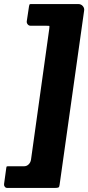

<svg xmlns="http://www.w3.org/2000/svg" viewBox="-62 -762 436 947"><path d="M-26 165Q-34 165 -38.5 159Q-43 153 -42 146L-31 66Q-30 59 -28 58.5Q-26 58 -19 58H57Q70 58 79.5 48.5Q89 39 91 25L181 -620Q183 -634 180.5 -634.5Q178 -635 166 -635H89Q80 -635 74.5 -642Q69 -649 70 -657L81 -730Q83 -740 84.5 -741Q86 -742 96 -742H324Q338 -742 346.5 -732Q355 -722 353 -710L232 149Q231 160 226.5 162.5Q222 165 208 165H-26Z"/></svg>

Font: Libre Franklin Black
Style: Italic
Weight: 900
Italic angle: -8°
Designer: Pablo Impallari, Rodrigo Fuenzalida, Nhung Nguyen
Foundry: Impallari Type
Version: Version 3.000